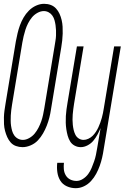

<svg xmlns="http://www.w3.org/2000/svg" viewBox="-29 -763 653 1006"><path d="M89 8Q71 8 54.5 2Q38 -4 27 -16.5Q16 -29 9 -44.5Q2 -60 -2.5 -77Q-7 -94 -8 -112Q-9 -130 -8.5 -148Q-8 -166 -5.5 -184Q-3 -202 0 -220L54 -546Q58 -567 63 -588.5Q68 -610 75.5 -630.5Q83 -651 94.5 -671Q106 -691 122.5 -707.5Q139 -724 160 -733.5Q181 -743 202 -743Q221 -743 237 -737Q253 -731 264.5 -718.5Q276 -706 283 -690.5Q290 -675 294 -658Q298 -641 299 -623Q300 -605 299.5 -587Q299 -569 297 -551Q295 -533 292 -515L238 -189Q235 -168 229.5 -146.5Q224 -125 216 -104.5Q208 -84 196.5 -64Q185 -44 169.5 -27.5Q154 -11 132 -1.5Q110 8 89 8ZM91 -30Q107 -30 124 -39.5Q141 -49 152.5 -63Q164 -77 172.5 -93.5Q181 -110 187 -127Q193 -144 196.5 -161Q200 -178 203 -195L257 -521Q259 -535 261.5 -549Q264 -563 264.5 -577Q265 -591 264.5 -604.5Q264 -618 262 -631.5Q260 -645 256.5 -657.5Q253 -670 245.5 -681Q238 -692 226 -698.5Q214 -705 201 -705Q184 -705 167 -695.5Q150 -686 138.5 -672Q127 -658 118.5 -641.5Q110 -625 104.5 -608Q99 -591 95 -574Q91 -557 88 -540L34 -214Q32 -200 30 -186Q28 -172 27.5 -158Q27 -144 27 -130.5Q27 -117 29 -103.5Q31 -90 34.5 -77.5Q38 -65 45.5 -54Q53 -43 65 -36.5Q77 -30 91 -30ZM368 223Q343 223 321 213Q299 203 287 183.5Q275 164 271.5 139.5Q268 115 271 90H306Q304 107 305.5 124Q307 141 315.5 155.5Q324 170 339 177.5Q354 185 372 185Q389 185 405.5 174.5Q422 164 433 149Q444 134 451 117Q458 100 464 83Q470 66 473.5 49Q477 32 480 14L498 -92Q491 -75 481.5 -57.5Q472 -40 460 -25.5Q448 -11 430 -1.5Q412 8 394 8Q377 8 362 0Q347 -8 338.5 -22Q330 -36 325.5 -52.5Q321 -69 318.5 -86Q316 -103 315.5 -120Q315 -137 316 -155Q317 -173 319.5 -190.5Q322 -208 325 -226L374 -520H409L359 -219Q357 -205 355 -191Q353 -177 352 -163Q351 -149 351 -135.5Q351 -122 352.5 -108.5Q354 -95 357 -82Q360 -69 366 -57Q372 -45 383.5 -37.5Q395 -30 409 -30Q421 -30 434 -36Q447 -42 456.5 -51.5Q466 -61 473.5 -72.5Q481 -84 486.5 -96Q492 -108 496.5 -120.5Q501 -133 504.5 -145.5Q508 -158 510.5 -170.5Q513 -183 515 -196L569 -520H604L514 21Q511 42 506 63.5Q501 85 493.5 106Q486 127 475 147.5Q464 168 448 185.5Q432 203 411 213Q390 223 368 223Z"/></svg>

Font: Iosevka Extralight Extended
Style: Italic
Weight: 200
Width: 7
Italic angle: -9°
Monospace: yes
Designer: Belleve Invis
Foundry: Belleve Invis
Version: Version 32.5.0; ttfautohint (v1.8.4)